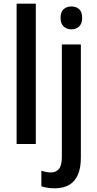

<svg xmlns="http://www.w3.org/2000/svg" viewBox="-20 -780 528 1040"><path d="M174 0H70V-760H174ZM275 240Q255 240 236.5 237Q218 234 204 229V145Q217 149 229.5 151.5Q242 154 256 154Q283 154 299 135.5Q315 117 315 71V-539H418V74Q418 127 403 164Q388 201 356.5 220.5Q325 240 275 240ZM308 -683Q308 -715 324.5 -730Q341 -745 367 -745Q393 -745 409 -730Q425 -715 425 -683Q425 -652 408.5 -636.5Q392 -621 367 -621Q342 -621 325 -636.5Q308 -652 308 -683Z"/></svg>

Font: Noto Sans Display SemiCondensed Medium
Style: Regular
Weight: 500
Width: 4
Designer: Monotype Design Team
Foundry: Monotype Imaging Inc.
Version: Version 2.003